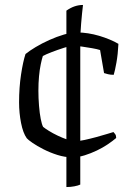

<svg xmlns="http://www.w3.org/2000/svg" viewBox="-20 -635 521 775"><path d="M271 0Q242 0 212 -9.5Q182 -19 155.5 -32.5Q129 -46 111 -58.5Q93 -71 88 -77Q73 -98 65 -138.5Q57 -179 57 -222Q57 -282 65 -334.5Q73 -387 83 -417Q99 -430 124 -445Q149 -460 179 -473.5Q209 -487 238 -495.5Q267 -504 292 -504Q313 -504 335.5 -500.5Q358 -497 380 -490.5Q402 -484 422.5 -475.5Q443 -467 458 -458Q456 -416 450 -382.5Q444 -349 439 -333Q426 -333 416 -335.5Q406 -338 400 -340L384 -433Q372 -437 351.5 -440.5Q331 -444 310.5 -447Q290 -450 278 -450Q263 -450 238 -442Q213 -434 189.5 -425Q166 -416 153 -409Q149 -397 144.5 -375.5Q140 -354 137.5 -327Q135 -300 135 -269Q135 -239 137.5 -208Q140 -177 144.5 -154.5Q149 -132 154 -123Q161 -117 177 -107Q193 -97 213 -87.5Q233 -78 252 -71.5Q271 -65 283 -65Q298 -65 321 -70Q344 -75 368 -81.5Q392 -88 411.5 -94Q431 -100 438 -102Q441 -99 445 -93.5Q449 -88 449 -78Q435 -66 415 -52.5Q395 -39 371 -27.5Q347 -16 321.5 -8Q296 0 271 0ZM248 120V-592Q265 -604 281.5 -609.5Q298 -615 315 -615Q311 -582 307.5 -540Q304 -498 304 -468V110Q296 114 280.5 117Q265 120 248 120Z"/></svg>

Font: Texturina 12pt Light
Style: Regular
Weight: 300
Designer: Guillermo Torres Carreño
Foundry: Omnibus-Type
Version: Version 1.002